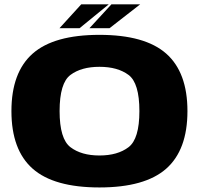

<svg xmlns="http://www.w3.org/2000/svg" viewBox="-20 -838 900 865"><path d="M428 6.5Q223 6.5 127.2 -78Q31.5 -162.5 31.5 -337.5Q31.5 -512 127.2 -596.5Q223 -681 428 -681Q633 -681 728.8 -596.5Q824.5 -512 824.5 -337.5Q824.5 -162.5 728.8 -78Q633 6.5 428 6.5ZM428 -137.5Q510 -137.5 559 -174.8Q608 -212 608 -337.5Q608 -464 559 -500.5Q510 -537 428 -537Q346.5 -537 297.5 -500.5Q248.5 -464 248.5 -337.5Q248.5 -212 297.5 -174.8Q346.5 -137.5 428 -137.5ZM383 -711 482 -818.5H611.5L473.5 -711ZM248 -711 346 -818.5H470L338.5 -711Z"/></svg>

Font: Anybody ExtraExpanded ExtraBold
Style: Regular
Weight: 800
Width: 8
Designer: Tyler Finck
Foundry: Etcetera Type Company
Version: Version 1.010; ttfautohint (v1.8.3) -l 8 -r 50 -G 200 -x 14 